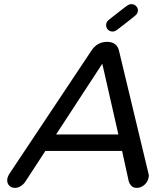

<svg xmlns="http://www.w3.org/2000/svg" viewBox="-20 -907 772 931"><path d="M423 -661Q451 -704 499 -704Q547 -704 557 -661L701 -61Q703 -52 700 -44Q696 -24 679.5 -10Q663 4 643 4Q626 4 616.5 -6.5Q607 -17 604 -29L572 -175H200L102 -25Q94 -13 80.5 -4.5Q67 4 53 4Q33 4 22.5 -9.5Q12 -23 16 -43Q19 -53 24 -62ZM554 -255 476 -598 252 -255ZM600 -882Q608 -887 617 -887Q624 -887 631 -884Q638 -881 643 -874Q651 -863 648 -850.5Q645 -838 634 -830Q633 -829 619.5 -818Q606 -807 589.5 -794.5Q573 -782 559 -771Q545 -760 543 -759Q535 -754 526 -754Q510 -754 500 -767Q493 -778 495 -790.5Q497 -803 508 -811Q509 -812 523 -823Q537 -834 553.5 -847Q570 -860 584 -870.5Q598 -881 600 -882Z"/></svg>

Font: Sepalumica Med
Style: Italic
Weight: 500
Italic angle: -12°
Designer: Julieta Ulanovsky
Foundry: Julieta Ulanovsky
Version: Version 7.200